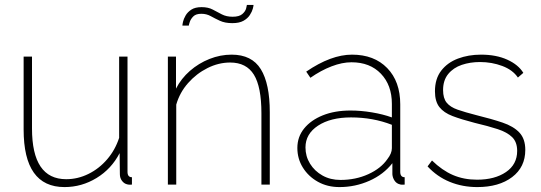

<svg xmlns="http://www.w3.org/2000/svg" viewBox="-20 -750 2196 780"><path d="M76 -224V-520H110V-228Q110 -22 249 -22Q296 -22 339.5 -43.5Q383 -65 415.5 -103Q448 -141 464 -190V-520H498V-52Q498 -30 516 -30V0Q502 1 497 -1Q484 -4 475.5 -15.5Q467 -27 467 -42L466 -128Q433 -64 372.5 -27Q312 10 242 10Q76 10 76 -224Z M1076 0H1042V-290Q1042 -397 1011.5 -446.5Q981 -496 915 -496Q868 -496 823 -473.5Q778 -451 744 -412.5Q710 -374 696 -325V0H662V-520H695V-390Q716 -431 751.5 -462Q787 -493 831 -510.5Q875 -528 921 -528Q1003 -528 1039.5 -469Q1076 -410 1076 -294ZM924 -656Q894 -656 873.5 -665.5Q853 -675 836 -684.5Q819 -694 798 -694Q776 -694 765.5 -683.5Q755 -673 751 -661Q747 -649 747 -646H721Q721 -650 723.5 -661.5Q726 -673 734 -687Q742 -701 757.5 -711Q773 -721 799 -721Q826 -721 844.5 -711Q863 -701 881.5 -691.5Q900 -682 925 -682Q952 -682 964.5 -693Q977 -704 980 -716Q983 -728 983 -730H1010Q1010 -726 1007 -714.5Q1004 -703 995 -689Q986 -675 969 -665.5Q952 -656 924 -656Z M1188 -149Q1188 -194 1215.5 -228Q1243 -262 1291.5 -281.5Q1340 -301 1404 -301Q1446 -301 1491 -293.5Q1536 -286 1572 -273V-328Q1572 -404 1527.5 -450.5Q1483 -497 1408 -497Q1370 -497 1327 -480.5Q1284 -464 1241 -434L1224 -459Q1325 -528 1410 -528Q1500 -528 1553 -473.5Q1606 -419 1606 -326V-52Q1606 -30 1624 -30V0Q1609 1 1605 -1Q1591 -4 1583 -16Q1575 -28 1574 -42V-87Q1538 -41 1480.5 -15.5Q1423 10 1359 10Q1310 10 1271.5 -11.5Q1233 -33 1210.5 -69Q1188 -105 1188 -149ZM1554 -104Q1572 -127 1572 -148V-243Q1495 -273 1406 -273Q1323 -273 1272 -239.5Q1221 -206 1221 -151Q1221 -115 1239.5 -85Q1258 -55 1290 -37Q1322 -19 1363 -19Q1425 -19 1476.5 -42.5Q1528 -66 1554 -104Z M1919 10Q1859 10 1807.5 -11Q1756 -32 1717 -74L1735 -98Q1776 -58 1820 -39Q1864 -20 1918 -20Q1990 -20 2035.5 -51Q2081 -82 2081 -137Q2081 -173 2060.5 -193Q2040 -213 2001.5 -225.5Q1963 -238 1908 -251Q1854 -265 1818.5 -278.5Q1783 -292 1765 -315Q1747 -338 1747 -379Q1747 -430 1772.5 -463Q1798 -496 1840.5 -512Q1883 -528 1934 -528Q1996 -528 2041 -507.5Q2086 -487 2106 -454L2084 -435Q2063 -466 2020.5 -482Q1978 -498 1930 -498Q1890 -498 1856 -486.5Q1822 -475 1801 -449.5Q1780 -424 1780 -384Q1780 -351 1794.5 -333Q1809 -315 1839 -304.5Q1869 -294 1916 -282Q1977 -267 2021.5 -252Q2066 -237 2090 -211.5Q2114 -186 2114 -141Q2114 -71 2060.5 -30.5Q2007 10 1919 10Z"/></svg>

Font: Raleway ExtraLight
Style: Regular
Weight: 200
Designer: Matt McInerney, Pablo Impallari, Rodrigo Fuenzalida
Foundry: Matt McInerney, Pablo Impallari, Rodrigo Fuenzalida
Version: Version 4.026